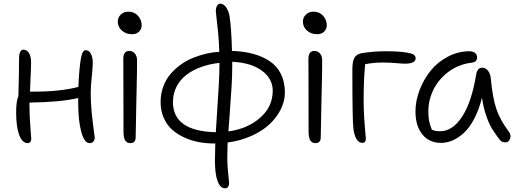

<svg xmlns="http://www.w3.org/2000/svg" viewBox="-20 -776 2845 1056"><path d="M132.8 11.2Q102.1 11.2 85.4 -33.9Q68.8 -79.1 68.8 -157.2Q68.8 -221.2 81.1 -246.1Q85 -387.7 85 -458Q85 -479 91.3 -491Q97.7 -502.9 108.9 -502.9Q127 -502.9 138.9 -485.1Q150.9 -467.3 150.9 -432.1Q150.9 -415.5 149.9 -389.2Q148.9 -362.8 147.2 -327.9Q145.5 -293 145 -272H166Q311.5 -272 411.1 -297.9Q414.6 -388.2 423.8 -448.2Q431.6 -500 451.2 -500Q469.7 -500 480 -480.2Q490.2 -460.4 490.2 -430.2Q490.2 -407.7 484.6 -353.3Q479 -298.8 479 -268.1Q479 -191.9 490 -105.7Q501 -19.5 501 -19Q501 -5.4 492.9 2.9Q484.9 11.2 473.1 11.2Q443.8 11.2 427 -50.8Q410.2 -112.8 410.2 -208V-236.8Q311 -213.9 142.1 -211.9V-192.9Q142.1 -141.6 147 -79.1Q151.9 -16.6 151.9 -13.2Q151.9 -2.4 146.7 4.4Q141.6 11.2 132.8 11.2Z M705.1 -587.9Q672.9 -587.9 650.4 -607.9Q627.9 -627.9 627.9 -657.2Q627.9 -680.2 644.5 -696Q661.1 -711.9 686 -711.9Q718.8 -711.9 739 -689.2Q759.3 -666.5 759.3 -636.2Q759.3 -617.7 745.6 -602.8Q731.9 -587.9 705.1 -587.9ZM697.3 11.2Q677.2 11.2 668.2 -4.2Q659.2 -19.5 659.2 -53.2Q659.2 -178.2 658.7 -295.2Q658.2 -412.1 658.2 -454.1Q658.2 -473.6 666.5 -484.9Q674.8 -496.1 690.9 -496.1Q709 -496.1 721.2 -482.4Q733.4 -468.8 733.9 -444.8Q734.4 -403.3 730.2 -230.7Q726.1 -58.1 726.1 -21Q726.1 11.2 697.3 11.2Z M1160.2 13.2Q1115.2 13.2 1073.2 5.4Q1031.2 -2.4 992.7 -20.3Q954.1 -38.1 925.5 -64Q897 -89.8 880.1 -128.7Q863.3 -167.5 863.3 -214.8Q863.3 -260.7 878.2 -300.8Q893.1 -340.8 918.5 -369.9Q943.8 -398.9 976.1 -421.9Q1008.3 -444.8 1045.2 -459.2Q1082 -473.6 1117.2 -481.4Q1152.3 -489.3 1186 -491.2Q1184.6 -545.9 1179.7 -596.7Q1174.8 -647.5 1170.9 -677Q1167 -706.5 1167 -713.9Q1167 -732.9 1173.8 -744.4Q1180.7 -755.9 1190.9 -755.9Q1210.9 -755.9 1225.1 -733.6Q1239.3 -711.4 1243.2 -682.1Q1252.9 -616.7 1255.9 -496.1Q1320.8 -493.7 1372.6 -479.7Q1424.3 -465.8 1464.1 -439Q1503.9 -412.1 1525.4 -368.4Q1546.9 -324.7 1546.9 -267.1Q1546.9 -220.2 1524.4 -174.8Q1502 -129.4 1461.7 -92Q1421.4 -54.7 1361.8 -28.1Q1302.2 -1.5 1231.9 7.8Q1230 67.4 1230 91.8Q1230 130.9 1235.1 179Q1240.2 227.1 1240.2 230Q1240.2 242.7 1234.9 251.2Q1229.5 259.8 1218.3 259.8Q1191.9 259.8 1177 220.9Q1162.1 182.1 1162.1 106Q1162.1 77.6 1164.1 13.2ZM1257.3 -415Q1257.3 -366.2 1254.2 -308.6Q1251 -251 1244.6 -167.2Q1238.3 -83.5 1236.3 -53.2Q1341.3 -67.4 1410.6 -128.2Q1480 -189 1480 -276.9Q1480 -343.8 1419.9 -387.7Q1359.9 -431.6 1257.3 -436ZM931.2 -214.8Q931.2 -54.2 1167 -48.8Q1169.4 -94.2 1174.8 -173.1Q1180.2 -252 1183.6 -313.2Q1187 -374.5 1187 -422.9V-430.2Q1132.8 -424.3 1086.7 -407.7Q1040.5 -391.1 1005.6 -364.5Q970.7 -337.9 950.9 -299.3Q931.2 -260.7 931.2 -214.8Z M1723.1 -587.9Q1690.9 -587.9 1668.5 -607.9Q1646 -627.9 1646 -657.2Q1646 -680.2 1662.6 -696Q1679.2 -711.9 1704.1 -711.9Q1736.8 -711.9 1757.1 -689.2Q1777.3 -666.5 1777.3 -636.2Q1777.3 -617.7 1763.7 -602.8Q1750 -587.9 1723.1 -587.9ZM1715.3 11.2Q1695.3 11.2 1686.3 -4.2Q1677.2 -19.5 1677.2 -53.2Q1677.2 -178.2 1676.8 -295.2Q1676.3 -412.1 1676.3 -454.1Q1676.3 -473.6 1684.6 -484.9Q1692.9 -496.1 1709 -496.1Q1727.1 -496.1 1739.3 -482.4Q1751.5 -468.8 1752 -444.8Q1752.4 -403.3 1748.3 -230.7Q1744.1 -58.1 1744.1 -21Q1744.1 11.2 1715.3 11.2Z M1973.1 9.8Q1953.6 9.8 1940.7 -11.2Q1927.7 -32.2 1923.3 -71.8Q1918 -119.1 1918 -392.1Q1918 -439.9 1929.7 -459.2Q1941.4 -478.5 1971.2 -483.9Q2032.7 -494.1 2104 -494.1Q2197.3 -494.1 2244.1 -481Q2253.9 -478 2260 -471.2Q2266.1 -464.4 2266.1 -456.1Q2266.1 -440.4 2250 -433.1Q2233.9 -425.8 2210 -425.8Q2191.9 -425.8 2156.5 -429Q2121.1 -432.1 2085 -432.1Q2035.6 -432.1 1988.3 -422.9Q1980 -339.8 1980 -226.1Q1980 -179.7 1982.9 -130.1Q1985.8 -80.6 1989 -48.8Q1992.2 -17.1 1992.2 -14.2Q1992.2 9.8 1973.1 9.8Z M2405.3 9.8Q2340.3 9.8 2302.7 -37.1Q2265.1 -84 2265.1 -163.1Q2265.1 -221.7 2287.8 -281Q2310.5 -340.3 2348.9 -387.7Q2387.2 -435.1 2443.6 -464.6Q2500 -494.1 2562 -494.1Q2580.6 -494.1 2592.3 -485.1Q2604 -476.1 2604 -460Q2604 -434.1 2574.2 -431.2Q2503.9 -422.9 2448.7 -382.6Q2393.6 -342.3 2364.7 -284.4Q2335.9 -226.6 2335.9 -163.1Q2335.9 -133.8 2339.8 -112.3Q2343.8 -90.8 2355 -63Q2370.6 -54.2 2400.9 -54.2Q2469.7 -54.2 2522.2 -135.3Q2574.7 -216.3 2599.1 -367.2Q2605.5 -403.8 2632.3 -403.8Q2651.9 -403.8 2665 -385.7Q2678.2 -367.7 2680.2 -337.9Q2689 -240.2 2709.5 -178.2Q2730 -116.2 2779.3 -50.8Q2792.5 -33.7 2785.4 -13.4Q2778.3 6.8 2760.3 6.8Q2747.1 6.8 2739 2Q2731 -2.9 2723.1 -14.2Q2698.7 -47.4 2684.1 -71.5Q2669.4 -95.7 2654.1 -139.9Q2638.7 -184.1 2630.9 -238.8Q2614.7 -173.8 2589.1 -124.5Q2563.5 -75.2 2533 -46.6Q2502.4 -18.1 2470.5 -4.2Q2438.5 9.8 2405.3 9.8Z"/></svg>

Font: Shantell Sans Normal
Style: Regular
Weight: 300
Designer: Stephen Nixon, Anya Danilova, Shantell Martin
Foundry: Arrow Type
Version: Version 1.006;[559af2be0]